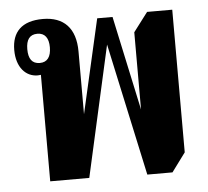

<svg xmlns="http://www.w3.org/2000/svg" viewBox="-45 -607 716 661"><g transform="rotate(-5 313.0 -276.5)"><path d="M438 6H525L573 -59V-552H486L436 -486V-219L366 -545H313L239 -220V-437C239 -517 199 -559 126 -559C53 -559 19 -523 19 -461C19 -401 51 -367 92 -367C96 -367 99 -368 103 -368V0H238L339 -452ZM103 -409C76 -409 64 -427 64 -460C64 -492 76 -510 103 -510C129 -510 142 -492 142 -460C142 -427 129 -409 103 -409Z"/></g></svg>

Font: Noto Serif Thai ExtraCondensed ExtraBold
Style: Regular
Weight: 800
Width: 2
Designer: Monotype Design Team
Foundry: Monotype Imaging Inc.
Version: Version 2.002